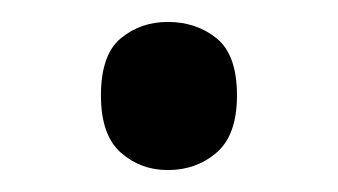

<svg xmlns="http://www.w3.org/2000/svg" viewBox="-20 -440 308 175"><path d="M72 -353Q72 -390 90 -405Q108 -420 133 -420Q159 -420 177.5 -405Q196 -390 196 -353Q196 -317 177.5 -301Q159 -285 133 -285Q108 -285 90 -301Q72 -317 72 -353Z"/></svg>

Font: Noto Sans New Tai Lue
Style: Regular
Weight: 400
Designer: Monotype Design Team
Foundry: Monotype Imaging Inc.
Version: Version 2.003